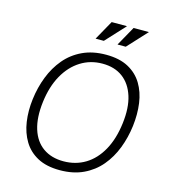

<svg xmlns="http://www.w3.org/2000/svg" viewBox="-131 -1009 997 1125"><g transform="rotate(15 368.0 -446.5)"><path d="M336 12Q255 12 201 -17Q147 -46 116.5 -96.5Q86 -147 76.5 -212Q67 -277 76 -349Q85 -422 110.5 -487.5Q136 -553 178.5 -603.5Q221 -654 282.5 -683Q344 -712 425 -712Q506 -712 560 -683Q614 -654 644.5 -603.5Q675 -553 684 -487.5Q693 -422 684 -349Q675 -277 650 -212Q625 -147 582.5 -96.5Q540 -46 478.5 -17Q417 12 336 12ZM343 -44Q417 -44 475.5 -79.5Q534 -115 572 -183.5Q610 -252 622 -349Q634 -445 612.5 -513.5Q591 -582 541.5 -619Q492 -656 418 -656Q345 -656 286 -619Q227 -582 188.5 -513.5Q150 -445 138 -349Q126 -252 147.5 -183.5Q169 -115 219.5 -79.5Q270 -44 343 -44ZM390 -787H340L406 -905H499ZM523 -787H473L539 -905H632Z"/></g></svg>

Font: Inclusive Sans Light
Style: Italic
Weight: 300
Italic angle: -7°
Designer: Olivia King
Foundry: Olivia King
Version: Version 2.004